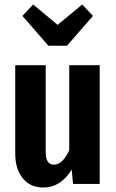

<svg xmlns="http://www.w3.org/2000/svg" viewBox="-20 -821 517 857"><path d="M425 0H306L300 -64Q251 16 173 16Q115 16 81.5 -25.5Q48 -67 48 -134V-530H184V-141Q184 -86 221 -86Q259 -86 289 -150V-530H425ZM347 -801 395 -750 279 -617H196L80 -750L128 -801L237 -710Z"/></svg>

Font: Fira Sans Extra Condensed SemiBold
Style: Regular
Weight: 600
Width: 1
Designer: Carrois Corporate & Edenspiekermann AG
Foundry: Carrois Corporate GbR & Edenspiekermann AG
Version: Version 4.203